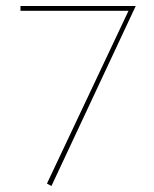

<svg xmlns="http://www.w3.org/2000/svg" viewBox="-20 -479 511 638"><path d="M431 -459 151 139 136 131 407 -443H48V-459Z"/></svg>

Font: Ysabeau SC Thin
Style: Regular
Weight: 200
Designer: Christian Thalmann (Catharsis Fonts)
Version: Version 0.003